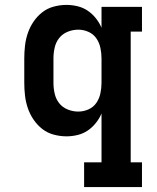

<svg xmlns="http://www.w3.org/2000/svg" viewBox="-20 -548 640 783"><path d="M323 215V114H394V-85Q385 -64 370.5 -46Q356 -28 337.5 -15.5Q319 -3 296.5 2.5Q274 8 251 8Q225 8 199 1Q173 -6 152.5 -22Q132 -38 117 -60Q102 -82 93.5 -107Q85 -132 82 -158Q79 -184 79 -210V-310Q79 -336 82 -362Q85 -388 93.5 -413Q102 -438 117 -460Q132 -482 152.5 -498Q173 -514 199 -521Q225 -528 251 -528Q274 -528 296.5 -522.5Q319 -517 337.5 -504.5Q356 -492 370.5 -474Q385 -456 394 -435V-520H559V-419H513V114H559V215ZM299 -93Q321 -93 341 -102Q361 -111 373 -128.5Q385 -146 389.5 -167.5Q394 -189 394 -210V-310Q394 -331 389.5 -352.5Q385 -374 373 -391.5Q361 -409 341 -418Q321 -427 299 -427Q277 -427 256 -418.5Q235 -410 221.5 -393Q208 -376 203 -354Q198 -332 198 -310V-210Q198 -188 203 -166Q208 -144 221.5 -127Q235 -110 256 -101.5Q277 -93 299 -93Z"/></svg>

Font: Iosevka Plex Etoile
Style: Bold
Weight: 700
Designer: Belleve Invis
Foundry: Belleve Invis
Version: Version 25.1.1; ttfautohint (v1.8.4)